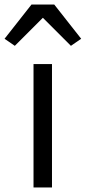

<svg xmlns="http://www.w3.org/2000/svg" viewBox="-57 -822 376 842"><path d="M81 -802H181L299 -652L254 -621L131 -744L8 -621L-37 -652ZM171 0H90V-541H171Z"/></svg>

Font: IBM Plex Sans JP
Style: Regular
Weight: 400
Designer: Mike Abbink; Paul van der Laan; Pieter van Rosmalen; Wujin Sim; Yejin Wi; Jinhee Kim; Boomi Park; Yona Kim; Kichan Ma
Foundry: Sandoll Inc.
Version: Version 1.001